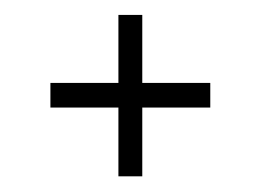

<svg xmlns="http://www.w3.org/2000/svg" viewBox="-20 -458 341 251"><path d="M134.8 -317.4V-227.5H166V-317.4H254.9V-349.6H166V-438.5H134.8V-349.6H45.9V-317.4Z"/></svg>

Font: Caledo
Style: Light
Weight: 300
Designer: BSozoo
Foundry: BSozoo
Version: Version 002.000